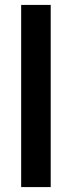

<svg xmlns="http://www.w3.org/2000/svg" viewBox="-20 -720 292 780"><path d="M66 -700V40H186V-700Z"/></svg>

Font: Tanklager Original
Style: Regular
Weight: 400
Designer: Ariel Martín Pérez
Foundry: Tunera Type Foundry
Version: Version 1.000;Glyphs 3.3 (3310)